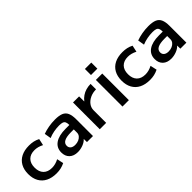

<svg xmlns="http://www.w3.org/2000/svg" viewBox="136 -1678 2637 2637"><g transform="rotate(-45 1454.5 -360.0)"><path d="M322 10Q232 10 168.5 -22Q105 -54 71 -114.5Q37 -175 37 -260Q37 -345 71 -405.5Q105 -466 168.5 -498Q232 -530 322 -530Q367 -530 406.5 -521.5Q446 -513 484 -493L463 -397Q428 -415 395.5 -423.5Q363 -432 330 -432Q250 -432 206 -387Q162 -342 162 -260Q162 -178 206 -133Q250 -88 330 -88Q363 -88 395.5 -96.5Q428 -105 463 -123L484 -27Q446 -8 406.5 1Q367 10 322 10Z M735 10Q657 10 612.5 -32.5Q568 -75 568 -148Q568 -239 639 -288Q710 -337 841 -337H914Q914 -375 904.5 -395.5Q895 -416 872.5 -424Q850 -432 809 -432Q759 -432 705.5 -422Q652 -412 605 -392L589 -489Q640 -508 702 -519Q764 -530 826 -530Q905 -530 950.5 -511Q996 -492 1016 -447Q1036 -402 1036 -328V0H919L918 -60H916Q889 -29 838 -9.5Q787 10 735 10ZM779 -86Q816 -86 847 -99.5Q878 -113 896 -136Q914 -159 914 -188V-251H859Q773 -251 729.5 -228.5Q686 -206 686 -160Q686 -126 710 -106Q734 -86 779 -86Z M1168 0V-520H1286L1287 -422H1289Q1315 -456 1350.5 -480.5Q1386 -505 1429 -517.5Q1472 -530 1519 -530V-424Q1456 -424 1404.5 -400Q1353 -376 1322.5 -335.5Q1292 -295 1292 -245V0Z M1609 -612V-730H1733V-612ZM1609 0V-517H1733V0Z M2136 10Q2046 10 1982.5 -22Q1919 -54 1885 -114.5Q1851 -175 1851 -260Q1851 -345 1885 -405.5Q1919 -466 1982.5 -498Q2046 -530 2136 -530Q2181 -530 2220.5 -521.5Q2260 -513 2298 -493L2277 -397Q2242 -415 2209.5 -423.5Q2177 -432 2144 -432Q2064 -432 2020 -387Q1976 -342 1976 -260Q1976 -178 2020 -133Q2064 -88 2144 -88Q2177 -88 2209.5 -96.5Q2242 -105 2277 -123L2298 -27Q2260 -8 2220.5 1Q2181 10 2136 10Z M2549 10Q2471 10 2426.5 -32.5Q2382 -75 2382 -148Q2382 -239 2453 -288Q2524 -337 2655 -337H2728Q2728 -375 2718.5 -395.5Q2709 -416 2686.5 -424Q2664 -432 2623 -432Q2573 -432 2519.5 -422Q2466 -412 2419 -392L2403 -489Q2454 -508 2516 -519Q2578 -530 2640 -530Q2719 -530 2764.5 -511Q2810 -492 2830 -447Q2850 -402 2850 -328V0H2733L2732 -60H2730Q2703 -29 2652 -9.5Q2601 10 2549 10ZM2593 -86Q2630 -86 2661 -99.5Q2692 -113 2710 -136Q2728 -159 2728 -188V-251H2673Q2587 -251 2543.5 -228.5Q2500 -206 2500 -160Q2500 -126 2524 -106Q2548 -86 2593 -86Z"/></g></svg>

Font: M PLUS 1 Thin SemiBold
Style: Regular
Weight: 600
Version: Version 1.001